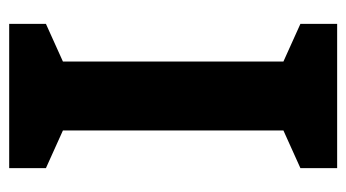

<svg xmlns="http://www.w3.org/2000/svg" viewBox="-188 -566 754 418"><g transform="rotate(-90 189.0 -357.0)"><path d="M346 0V-80L264 -117V-597L346 -634V-714H32V-634L114 -597V-117L32 -80V0Z"/></g></svg>

Font: Noto Sans Display
Style: Bold
Weight: 700
Designer: Monotype Design Team
Foundry: Monotype Imaging Inc.
Version: Version 1.900